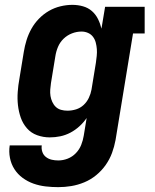

<svg xmlns="http://www.w3.org/2000/svg" viewBox="-20 -558 640 791"><path d="M220 213Q194 213 168 210Q142 207 118 198.5Q94 190 73.5 175Q53 160 39.5 139Q26 118 21 92.5Q16 67 20 41H152Q150 55 154.5 68Q159 81 169.5 89Q180 97 193 100Q206 103 220 103Q240 103 259 95.5Q278 88 292.5 73Q307 58 314.5 39Q322 20 325 1L337 -72Q325 -54 307.5 -38Q290 -22 270 -11.5Q250 -1 228.5 3.5Q207 8 185 8Q158 8 133 -1Q108 -10 91 -29.5Q74 -49 65.5 -73.5Q57 -98 54 -124.5Q51 -151 53 -179Q55 -207 60 -234L78 -344Q82 -369 89.5 -393Q97 -417 109.5 -439.5Q122 -462 140.5 -481Q159 -500 181.5 -513Q204 -526 229 -532Q254 -538 278 -538Q301 -538 322 -532Q343 -526 358.5 -512.5Q374 -499 383.5 -480Q393 -461 398 -440L413 -530H576V-420H528L456 19Q451 46 441.5 72Q432 98 415.5 121.5Q399 145 376.5 163.5Q354 182 327.5 193Q301 204 274 208.5Q247 213 220 213ZM258 -102Q276 -102 293.5 -107.5Q311 -113 324.5 -125.5Q338 -138 346 -155Q354 -172 357 -189L375 -299Q377 -313 378.5 -327.5Q380 -342 379 -355.5Q378 -369 374.5 -382.5Q371 -396 363 -406.5Q355 -417 342.5 -422.5Q330 -428 316 -428Q296 -428 276.5 -420.5Q257 -413 242 -398.5Q227 -384 219 -365Q211 -346 208 -326L190 -216Q188 -203 187 -189Q186 -175 188 -162.5Q190 -150 195.5 -138Q201 -126 210 -117.5Q219 -109 231.5 -105.5Q244 -102 258 -102Z"/></svg>

Font: Iosevka Curly Slab XBdEx
Style: Italic
Weight: 800
Width: 7
Italic angle: -9°
Monospace: yes
Designer: Belleve Invis
Foundry: Belleve Invis
Version: Version 11.1.0; ttfautohint (v1.8.3)